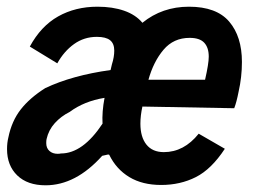

<svg xmlns="http://www.w3.org/2000/svg" viewBox="-20 -542 760 573"><path d="M702 -357Q702 -312 692 -268Q686 -237 679 -219L405 -224Q399 -197 399 -173Q399 -133 417 -110.5Q435 -88 469 -88Q529 -88 573 -143L651 -98Q611 -37 564.5 -13.5Q518 10 461 10Q405 10 366 -13.5Q327 -37 306 -80L303 -81L285 -77Q206 11 116 11Q62 11 31.5 -18.5Q1 -48 1 -97Q1 -116 5 -132Q15 -181 42 -215.5Q69 -250 115 -279Q195 -317 310 -333L314 -350Q321 -372 321 -391Q321 -412 308.5 -422Q296 -432 269 -432Q231 -432 201 -410.5Q171 -389 151 -353L69 -403Q102 -464 153.5 -493Q205 -522 271 -522Q316 -522 350.5 -510Q385 -498 405 -474Q464 -522 544 -522Q626 -522 664 -477.5Q702 -433 702 -357ZM423 -304H592Q603 -352 603 -373Q603 -400 589.5 -414.5Q576 -429 546 -429Q498 -429 468 -393.5Q438 -358 423 -304ZM286 -173Q284 -208 292 -250Q231 -240 188 -208Q162 -195 143.5 -174.5Q125 -154 119 -127Q118 -123 118 -115Q118 -100 127.5 -91.5Q137 -83 152 -83Q158 -83 162 -84Q227 -84 286 -173Z"/></svg>

Font: Decalotype SemiBold Italic
Style: Regular
Weight: 600
Italic angle: -12°
Designer: Alfredo Marco Pradil
Foundry: Alfredo Marco Pradil
Version: Version 1.0